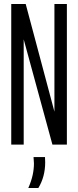

<svg xmlns="http://www.w3.org/2000/svg" viewBox="-20 -720 389 956"><path d="M36 0V-700H108L251 -164V-700H313V0H241L98 -524V0ZM121 216Q136 182 142.5 152Q149 122 149 94Q149 86 148 78Q147 70 147 62H204Q204 68 204.5 74.5Q205 81 205 88Q205 160 171 216Z"/></svg>

Font: Georama ExtraCondensed
Style: Regular
Weight: 400
Width: 2
Designer: Jean-Baptiste Levee
Foundry: Production Type
Version: Version 1.000